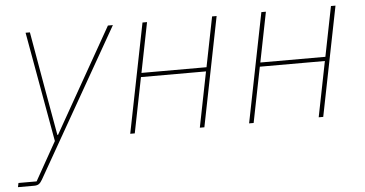

<svg xmlns="http://www.w3.org/2000/svg" viewBox="-73 -595 1683 885"><g transform="rotate(-5 768.0 -153.0)"><path d="M305 -243 454 -506H477L89 175Q81 189 73 194.5Q65 200 51 200H-24L-20 181H64L164 3L73 -506H93L139 -243L178 -24H181Z M513 0 614 -506H635L589 -275H890L936 -506H957L856 0H835L886 -256H585L534 0Z M1063 0 1164 -506H1185L1139 -275H1440L1486 -506H1507L1406 0H1385L1436 -256H1135L1084 0Z"/></g></svg>

Font: IBM Plex Sans Thin
Style: Italic
Weight: 250
Italic angle: -11.31°
Designer: Mike Abbink, Paul van der Laan, Pieter van Rosmalen
Foundry: Bold Monday
Version: Version 3.201